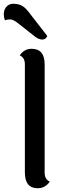

<svg xmlns="http://www.w3.org/2000/svg" viewBox="-32 -990 360 1019"><path d="M219 -799Q211 -780 193 -780Q175 -780 156 -794L58 -871Q37 -887 21 -887Q5 -887 -6 -882Q-12 -899 -12 -914Q-12 -929 -6 -942Q9 -970 38.5 -970Q68 -970 88 -957.5Q108 -945 132 -911ZM205 -648V-74Q205 -38 232 -26Q208 9 168 9Q100 9 100 -75V-649Q100 -684 73 -696Q96 -731 136 -731Q205 -731 205 -648Z"/></svg>

Font: Laila Medium
Style: Regular
Weight: 500
Designer: Hitesh Malaviya
Foundry: Indian Type Foundry
Version: Version 1.302;PS 1.0;hotconv 1.0.78;makeotf.lib2.5.61930; tt